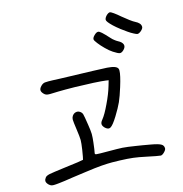

<svg xmlns="http://www.w3.org/2000/svg" viewBox="-125 -1001 1066 1116"><g transform="rotate(-15 407.5 -443.0)"><path d="M706.1 -750Q686.5 -763.2 668.9 -776.9Q668 -777.3 667.5 -778.3Q648.9 -792.5 632.8 -807.6Q601.1 -837.9 601.1 -849.1Q601.1 -859.9 613.3 -873Q626 -885.7 636.2 -885.7Q640.1 -885.7 657.2 -874Q674.3 -861.8 693.8 -844.7Q713.9 -828.1 733.9 -813Q754.4 -797.9 763.2 -793.9Q779.3 -786.1 787.6 -776.4Q795.4 -767.1 795.4 -755.4Q795.4 -746.1 782.2 -733.9Q768.6 -722.2 758.8 -722.2Q753.9 -722.2 738.3 -730.5Q722.7 -738.3 706.1 -750ZM592.8 -660.2Q584 -666 573.2 -674.8Q563 -683.6 552.7 -693.8Q533.2 -712.9 518.6 -731.9Q503.4 -751 503.4 -758.3Q503.4 -768.6 516.6 -781.2Q529.3 -793.9 540 -793.9Q547.4 -793.9 561 -781.7Q574.7 -769.5 603 -738.3Q608.9 -731.4 619.1 -723.6Q628.9 -715.8 637.2 -711.4Q661.1 -699.2 666 -683.6Q667 -680.2 667 -676.8Q667 -665 654.8 -652.8Q642.1 -640.1 630.9 -641.1Q619.6 -642.6 592.8 -660.2ZM432.6 -247.1Q420.9 -259.3 420.9 -270Q420.4 -280.8 432.1 -294.4Q452.1 -318.8 478 -374Q504.4 -428.7 517.6 -474.1Q520.5 -484.4 526.9 -505.9Q521.5 -506.8 510.7 -508.3Q491.7 -511.2 437.5 -514.2Q382.8 -516.6 327.1 -518.1Q297.4 -518.6 271 -518.6Q244.6 -518.6 227.1 -518.1Q195.3 -516.6 178.2 -516.6Q169.9 -516.6 165.5 -517.1Q151.4 -518.1 141.6 -528.3Q128.9 -541 128.9 -552.2Q128.9 -563.5 141.6 -576.2Q152.3 -587.4 165.5 -589.4Q172.9 -590.3 187 -590.3Q197.8 -590.3 212.4 -589.8Q230.5 -589.4 257.3 -587.9Q284.2 -586.9 322.3 -585.9Q391.1 -584.5 454.1 -582Q517.1 -580.1 537.1 -578.6Q593.8 -574.7 600.6 -554.7Q602.1 -550.8 602.1 -543.9Q602.1 -517.6 581.1 -450.2Q564.9 -397.9 551.3 -367.2Q537.1 -335.9 510.3 -292.5Q481.9 -246.6 466.3 -237.8Q461.4 -234.9 456.1 -234.9Q445.3 -234.9 432.6 -247.1ZM32.2 -11.7Q21 -22.9 20 -33.2Q20 -34.2 20 -35.2Q20 -44.9 28.8 -55.7Q35.2 -63.5 54.7 -67.9Q74.2 -71.8 149.9 -81.5Q195.8 -87.4 229 -91.8Q262.2 -96.7 263.2 -97.7Q264.2 -98.6 267.1 -115.2Q270 -132.3 273.9 -155.3Q279.8 -194.8 279.8 -212.4Q279.8 -230.5 272.9 -278.8Q266.1 -326.2 266.1 -338.4Q266.1 -350.1 272 -359.4Q280.8 -372.6 293.5 -375.5Q306.2 -378.9 317.9 -371.6Q318.4 -371.1 318.8 -371.1Q329.6 -363.8 333 -353Q336.4 -342.3 344.7 -287.1Q350.6 -250 351.1 -231Q351.1 -229 351.1 -226.6Q351.1 -208 347.7 -179.7Q345.2 -158.7 342.8 -141.1Q339.8 -123 338.9 -118.7Q336.4 -109.9 347.2 -108.9Q358.4 -107.4 424.8 -107.4Q474.1 -107.4 502.9 -106Q531.7 -104 582.5 -95.7Q599.1 -93.3 619.6 -89.8Q640.6 -85.9 667 -81.5Q710.9 -73.7 726.1 -64.9Q741.2 -56.6 741.2 -39.1Q741.2 -29.8 728.5 -17.1Q715.8 -4.4 706.5 -4.4Q702.6 -4.4 678.2 -8.8Q653.8 -13.7 623 -20Q580.1 -29.3 548.3 -33.2Q516.1 -37.1 469.7 -38.6Q444.3 -39.6 422.9 -39.6Q408.2 -39.6 395.5 -39.1Q363.3 -38.1 315.4 -32.7Q289.6 -29.3 256.3 -24.9Q223.1 -20.5 178.7 -14.2Q149.9 -9.8 129.4 -6.8Q108.4 -4.4 93.8 -2.4Q72.8 0 61 0Q53.7 0 49.8 -1Q40.5 -3.4 32.2 -11.7Z"/></g></svg>

Font: Casuwalt
Style: Regular
Weight: 400
Designer: Walter E Stewart
Version: 0.1